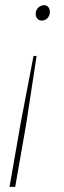

<svg xmlns="http://www.w3.org/2000/svg" viewBox="-20 -544 249 745"><path d="M82 -65 39 181H17L60 -65L110 -327H122ZM173 -492Q172 -484 167 -477Q162 -470 155.5 -467Q149 -464 141 -464Q129 -465 123 -474Q117 -483 119 -496Q120 -504 125 -510.5Q130 -517 137 -520.5Q144 -524 152 -524Q164 -523 169.5 -513.5Q175 -504 173 -492Z"/></svg>

Font: Fixel Italic Variable 20240409 Display Thin
Style: Italic
Weight: 100
Italic angle: -10°
Designer: AlfaBravo + MacPaw
Foundry: Kyrylo Tkachov, Marchela Mozhyna, Serhii Makarenko, Maria Weinstein, Zakhar Kryvoshyya
Version: Version 1.211;Glyphs 3.2 (3225)